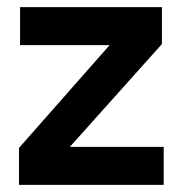

<svg xmlns="http://www.w3.org/2000/svg" viewBox="-20 -516 519 536"><path d="M33 0V-103L286 -390H36V-496H432V-393L175 -106H437V0Z"/></svg>

Font: DeepMind Sans
Style: Bold
Weight: 700
Designer: Jonny Pinhorn / Modifications: Colophon Foundry
Foundry: Colophon Foundry
Version: Version 1.002; ttfautohint (v1.8.2)